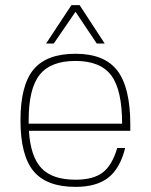

<svg xmlns="http://www.w3.org/2000/svg" viewBox="-20 -720 589 750"><path d="M93 -209Q99 -109 141.5 -63.5Q184 -18 275 -18Q344 -18 381 -46Q418 -74 438 -142H469Q449 -62 403 -26Q357 10 275 10Q162 10 111 -51.5Q60 -113 60 -250Q60 -387 111 -448.5Q162 -510 275 -510Q388 -510 438.5 -444Q489 -378 489 -232V-209ZM92 -251V-237H457Q457 -369 414.5 -425.5Q372 -482 275 -482Q178 -482 135 -428Q92 -374 92 -251ZM389 -550H358L275 -674L190 -550H160L259 -700H291Z"/></svg>

Font: Fivo Sans Thin
Style: Regular
Weight: 250
Foundry: Alexander Slobzheninov
Version: 1.0